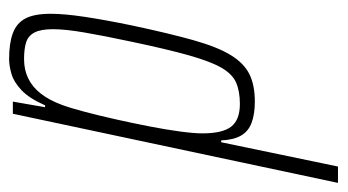

<svg xmlns="http://www.w3.org/2000/svg" viewBox="-226 -372 744 411"><g transform="rotate(-90 145.5 -166.0)"><path d="M-40 186 108 -510H134L122 -441H126Q141 -475 158.5 -491.5Q176 -508 193.5 -513Q211 -518 225 -518Q259 -518 280.5 -510Q302 -502 312 -483Q322 -464 322 -429Q322 -400 315.5 -356.5Q309 -313 297 -255Q280 -175 265.5 -123.5Q251 -72 233.5 -43.5Q216 -15 192.5 -3.5Q169 8 134 8Q107 8 88.5 1Q70 -6 61 -22Q52 -38 51 -64H47L-5 186ZM129 -24Q156 -24 174.5 -32Q193 -40 206.5 -63.5Q220 -87 233 -133Q246 -179 262 -255Q275 -316 282 -357Q289 -398 289 -424Q289 -450 282 -463.5Q275 -477 261 -481.5Q247 -486 225 -486Q202 -486 183.5 -477Q165 -468 151 -450Q137 -432 127 -405Q120 -386 112 -355.5Q104 -325 96 -289.5Q88 -254 81 -218Q74 -182 70 -152Q66 -122 66 -104Q66 -61 80.5 -42.5Q95 -24 129 -24Z"/></g></svg>

Font: Saira UltraCondensed Thin
Style: Italic
Weight: 250
Width: 1
Italic angle: -12°
Designer: Hector Gatti with collaboration of the Omnibus-Type team
Foundry: Omnibus-Type
Version: Version 1.101